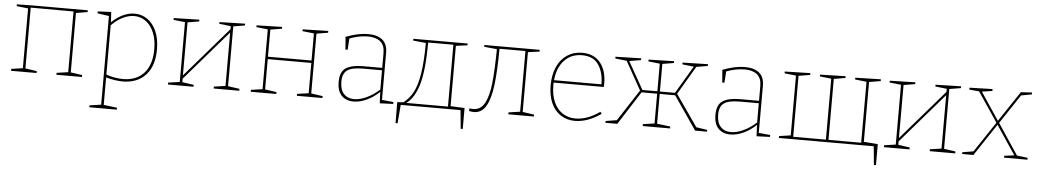

<svg xmlns="http://www.w3.org/2000/svg" viewBox="-39 -898 8098 1497"><g transform="rotate(5 4009.5 -149.0)"><path d="M600 -522V-508L510 -493V-28L600 -15V0H400V-15L490 -28V-503L155 -504V-28L245 -15V0H45V-15L135 -28V-496L45 -506V-520L147 -522Z M1164 -265Q1164 -135 1098.5 -64Q1033 7 919 7Q860 7 788 -13V202L893 215V230H678V215L768 202V-492L678 -505V-520L783 -525L788 -445Q877 -528 967 -528Q1022 -528 1067 -497Q1112 -466 1138 -406.5Q1164 -347 1164 -265ZM1143 -264Q1143 -340 1119.5 -395.5Q1096 -451 1055.5 -480Q1015 -509 965 -509Q922 -509 876.5 -487Q831 -465 788 -421V-35Q857 -12 920 -12Q1025 -12 1084 -78Q1143 -144 1143 -264Z M1831 -525V-511L1741 -496V-28L1831 -15V0H1631V-15L1721 -28V-446L1383 -55V-28L1473 -15V0H1273V-15L1363 -28V-496L1273 -506V-520L1473 -525V-511L1383 -496V-81L1721 -472V-496L1631 -506V-520Z M2482 -525V-511L2392 -496V-28L2482 -15V0H2282V-15L2372 -28V-265H2031V-28L2121 -15V0H1921V-15L2011 -28V-496L1921 -506V-520L2121 -525V-511L2031 -496V-284H2372V-496L2282 -506V-520Z M2946 -26 3036 -17V-2L2931 2L2927 -87Q2881 -43 2828 -18.5Q2775 6 2725 6Q2666 6 2631.5 -30Q2597 -66 2597 -136Q2597 -217 2643 -246Q2689 -275 2775 -275H2926V-391Q2926 -452 2891.5 -480.5Q2857 -509 2794 -509Q2726 -509 2651 -481L2645 -392H2628L2620 -491Q2716 -528 2795 -528Q2866 -528 2906 -495.5Q2946 -463 2946 -394ZM2728 -13Q2773 -13 2825 -37Q2877 -61 2926 -105V-256H2777Q2691 -256 2654.5 -230Q2618 -204 2618 -140Q2618 -77 2648 -45Q2678 -13 2728 -13Z M3483 -24 3593 -19V145H3577L3563 0H3095L3083 145H3067L3066 -19L3114 -22Q3161 -58 3189 -111.5Q3217 -165 3232 -256.5Q3247 -348 3248 -498L3148 -508V-522H3573V-508L3483 -496ZM3266 -503Q3265 -289 3233.5 -178Q3202 -67 3137 -19H3463V-503Z M4137 -508 4047 -496V-28L4137 -15V0H3937V-15L4027 -28V-503H3824Q3823 -329 3809.5 -219.5Q3796 -110 3762 -52Q3728 6 3667 6Q3652 6 3629 1L3632 -20Q3646 -17 3659 -17Q3719 -17 3749.5 -73Q3780 -129 3791 -229Q3802 -329 3804 -498L3704 -508V-522H4137Z M4662 -67Q4557 6 4458 6Q4396 6 4348 -24.5Q4300 -55 4273 -113.5Q4246 -172 4246 -254Q4246 -336 4273.5 -398Q4301 -460 4352 -494Q4403 -528 4470 -528Q4562 -528 4611.5 -467Q4661 -406 4661 -305L4660 -277H4267V-256Q4267 -180 4291.5 -125Q4316 -70 4360 -41.5Q4404 -13 4461 -13Q4553 -13 4651 -82ZM4269 -296H4640Q4640 -390 4599 -449.5Q4558 -509 4470 -509Q4385 -509 4331.5 -451.5Q4278 -394 4269 -296Z M5234 -274 5406 -27 5492 -14V0H5399L5220 -261H5099V-28L5203 -15V0H4989V-15L5079 -28V-261H4957L4790 0H4697V-14L4784 -28L4944 -274L4820 -496L4730 -506V-520L4931 -525V-511L4840 -496L4962 -280H5079V-496L4989 -506V-520L5189 -525V-511L5099 -496V-280H5217L5345 -496L5255 -506V-520L5454 -525V-511L5365 -496Z M5895 -26 5985 -17V-2L5880 2L5876 -87Q5830 -43 5777 -18.5Q5724 6 5674 6Q5615 6 5580.5 -30Q5546 -66 5546 -136Q5546 -217 5592 -246Q5638 -275 5724 -275H5875V-391Q5875 -452 5840.5 -480.5Q5806 -509 5743 -509Q5675 -509 5600 -481L5594 -392H5577L5569 -491Q5665 -528 5744 -528Q5815 -528 5855 -495.5Q5895 -463 5895 -394ZM5677 -13Q5722 -13 5774 -37Q5826 -61 5875 -105V-256H5726Q5640 -256 5603.5 -230Q5567 -204 5567 -140Q5567 -77 5597 -45Q5627 -13 5677 -13Z M6717 -496V-28L6827 -19V145H6811L6797 0H6055V-15L6145 -28V-496L6055 -506V-520L6255 -525V-511L6165 -496V-19H6421V-496L6331 -506V-520L6531 -525V-511L6441 -496V-19H6697V-496L6607 -506V-520L6807 -525V-511Z M7435 -525V-511L7345 -496V-28L7435 -15V0H7235V-15L7325 -28V-446L6987 -55V-28L7077 -15V0H6877V-15L6967 -28V-496L6877 -506V-520L7077 -525V-511L6987 -496V-81L7325 -472V-496L7235 -506V-520Z M7755 -267 7916 -25 8000 -15V0H7817V-15L7895 -25L7744 -251L7577 0H7489V-14L7575 -28L7734 -266L7578 -498L7501 -505V-520L7681 -525V-510L7600 -498L7744 -282L7903 -520L7990 -525V-510L7907 -495Z"/></g></svg>

Font: Bitter Pro Thin
Style: Regular
Weight: 250
Designer: Sol Matas, and Bitter project Authors
Foundry: Sol Matas
Version: Version 1.010